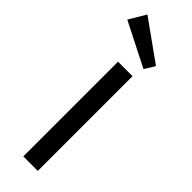

<svg xmlns="http://www.w3.org/2000/svg" viewBox="-272 -765 773 773"><g transform="rotate(45 114.0 -378.5)"><path d="M162 0V-539.3H79.4V0ZM200.1 -634.7 28.7 -757.3 -14 -685.4 172.9 -590.6Z"/></g></svg>

Font: Secuela Black
Style: Regular
Weight: 900
Designer: Fernando Haro
Foundry: deFharo
Version: Version 1.704